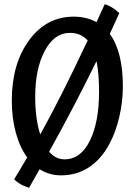

<svg xmlns="http://www.w3.org/2000/svg" viewBox="-20 -812 640 911"><path d="M311 -656Q238 -656 192.5 -571Q147 -486 147 -351Q147 -302 153 -256Q159 -210 171 -174Q221 -264 274.5 -370Q328 -476 396 -620Q380 -638 359 -647Q338 -656 311 -656ZM213 -92Q229 -74 247 -65Q265 -56 286 -56Q363 -56 406.5 -144.5Q450 -233 450 -377Q450 -420 447 -456.5Q444 -493 438 -522Q388 -420 333 -314.5Q278 -209 213 -92ZM498 -127Q459 -55 401 -17.5Q343 20 270 20Q241 20 215.5 12.5Q190 5 168 -9Q157 10 139 42Q121 74 118 79Q93 71 77.5 62Q62 53 47 39Q64 11 79.5 -15Q95 -41 109 -65Q74 -113 55 -182.5Q36 -252 36 -335Q36 -509 118 -621Q200 -733 330 -733Q360 -733 387 -726.5Q414 -720 438 -707Q454 -742 462 -759.5Q470 -777 477 -792Q495 -787 512.5 -776Q530 -765 546 -750Q535 -725 523.5 -700.5Q512 -676 501 -651Q532 -609 547.5 -546Q563 -483 563 -403Q563 -330 546 -257Q529 -184 498 -127Z"/></svg>

Font: Atma Medium
Style: Regular
Weight: 500
Designer: Gregori Vincens, Jeremie Hornus, Riccardo Olocco, Yoann Minet.
Foundry: black foundry
Version: Version 1.101;PS 1.100;hotconv 1.0.86;makeotf.lib2.5.63406